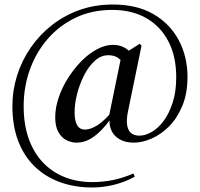

<svg xmlns="http://www.w3.org/2000/svg" viewBox="-20 -677 887 852"><path d="M320 -44Q297 -44 275 -55Q253 -66 239 -91Q225 -116 225 -156Q225 -199 240.5 -244.5Q256 -290 282.5 -331.5Q309 -373 341.5 -406Q374 -439 410.5 -458.5Q447 -478 481 -478Q512 -478 535.5 -464Q559 -450 577 -422L534 -387Q523 -405 506 -418.5Q489 -432 461 -432Q428 -432 400.5 -407Q373 -382 353 -342.5Q333 -303 322 -259.5Q311 -216 311 -179Q311 -142 322 -122Q333 -102 358 -102Q381 -102 412 -121Q443 -140 487 -193L490 -187L493 -181Q467 -141 439.5 -110Q412 -79 382.5 -61.5Q353 -44 320 -44ZM574 -44Q536 -44 510.5 -59Q485 -74 474 -99Q463 -124 467 -152L463 -158L519 -431L600 -483L608 -474L548 -183Q540 -144 544.5 -120Q549 -96 563 -85.5Q577 -75 599 -75Q624 -75 652.5 -91Q681 -107 705.5 -139.5Q730 -172 746 -221Q762 -270 762 -335Q762 -427 727 -494Q692 -561 628.5 -597Q565 -633 478 -633Q387 -633 314.5 -598Q242 -563 190.5 -503Q139 -443 112 -366.5Q85 -290 85 -206Q85 -123 108 -60Q131 3 172 45.5Q213 88 268.5 109.5Q324 131 389 131Q437 131 481 122Q525 113 572 93L578 107Q537 130 488 142.5Q439 155 389 155Q311 155 245.5 131Q180 107 133 61Q86 15 60.5 -52Q35 -119 35 -206Q35 -276 56 -342.5Q77 -409 116.5 -466Q156 -523 211 -566Q266 -609 334 -633Q402 -657 481 -657Q587 -657 660.5 -614.5Q734 -572 773 -499Q812 -426 812 -335Q812 -262 789 -207Q766 -152 730 -116Q694 -80 652.5 -62Q611 -44 574 -44Z"/></svg>

Font: Source Serif 4 60pt SemiBold
Style: Regular
Weight: 600
Version: Version 4.004;hotconv 1.0.116;makeotfexe 2.5.65601